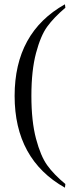

<svg xmlns="http://www.w3.org/2000/svg" viewBox="-20 -697 373 893"><path d="M284 159 282 176Q48 44 48 -251Q48 -546 282 -677L284 -661Q230 -615 199.5 -573Q169 -531 147.5 -450Q126 -369 126 -251Q126 -133 147.5 -52Q169 29 199.5 71.5Q230 114 284 159Z"/></svg>

Font: Belleza
Style: Regular
Weight: 400
Designer: Eduardo Rodriguez Tunni
Foundry: Eduardo Rodriguez Tunni
Version: Version 1.001